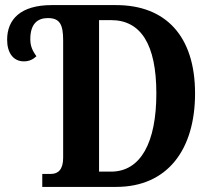

<svg xmlns="http://www.w3.org/2000/svg" viewBox="-20 -734 833 754"><path d="M146 0H436C639 0 746 -148 746 -367C746 -594 629 -714 436 -714H183C61 -714 8 -658 8 -578C8 -528 31 -493 74 -493C95 -493 110 -501 123 -513C109 -533 99 -551 99 -580C99 -640 127 -663 168 -663C214 -663 228 -639 228 -576V-114C228 -68 208 -51 180 -51H146ZM416 -60H369V-655H416C533 -655 594 -560 594 -367C594 -175 533 -60 416 -60Z"/></svg>

Font: Noto Serif Condensed
Style: Bold
Weight: 700
Width: 3
Designer: Monotype Design Team
Foundry: Monotype Imaging Inc.
Version: Version 2.015